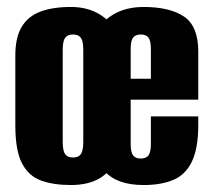

<svg xmlns="http://www.w3.org/2000/svg" viewBox="-20 -523 608 551"><path d="M183 8Q133 8 97.5 -5Q62 -18 43 -54.5Q24 -91 24 -163V-364Q24 -415 42 -445.5Q60 -476 95.5 -489.5Q131 -503 184 -503Q226 -503 258.5 -486Q291 -469 310 -438Q329 -407 329 -364V-164Q329 -108 313.5 -69Q298 -30 265.5 -11Q233 8 183 8ZM190 -71Q201 -71 207.5 -76Q214 -81 216.5 -91Q219 -101 219 -115V-381Q219 -395 216.5 -404.5Q214 -414 207.5 -419Q201 -424 190 -424Q178 -424 171.5 -419Q165 -414 162.5 -404.5Q160 -395 160 -381V-115Q160 -101 162.5 -91Q165 -81 171.5 -76Q178 -71 190 -71ZM392 8Q315 8 279.5 -32.5Q244 -73 244 -163V-356Q244 -432 285.5 -467.5Q327 -503 392 -503Q467 -503 508 -475.5Q549 -448 549 -375V-237H355V-110Q355 -86 362 -77Q369 -68 384 -68Q399 -68 406 -77Q413 -86 413 -110V-189H549V-164Q549 -98 531 -60Q513 -22 478 -7Q443 8 392 8ZM355 -297H413V-383Q413 -406 406 -415Q399 -424 384 -424Q369 -424 362 -415Q355 -406 355 -383Z"/></svg>

Font: Alumni Sans Thin ExtraBold
Style: Regular
Weight: 800
Version: Version 1.018